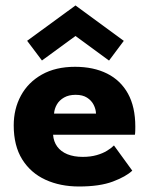

<svg xmlns="http://www.w3.org/2000/svg" viewBox="-20 -665 538 697"><path d="M172.7 -175.8Q174.5 -151 187.7 -132.9Q201 -114.7 224.6 -105.1Q248.2 -95.5 280.2 -95.5Q309 -95.5 331 -101.9Q353 -108.2 368.7 -117.9Q384.5 -127.5 393.7 -137L460.2 -45.5Q437.5 -24 389.9 -6Q342.2 12 267 12Q198.7 12 145.1 -12.5Q91.5 -37 60.6 -86.4Q29.8 -135.8 29.8 -209.8Q29.8 -269.8 56 -318Q82.3 -366.3 132.1 -394.4Q182 -422.5 252.5 -422.5Q319.5 -422.5 368.6 -398Q417.7 -373.5 444.5 -325.3Q471.2 -277 471.2 -205.3Q471.2 -201.3 471 -190.4Q470.7 -179.5 469.7 -175.8ZM328.5 -252.5Q328 -268.8 320 -284.5Q312 -300.3 296 -310.5Q280 -320.8 254.7 -320.8Q229.7 -320.8 212.6 -311Q195.5 -301.3 186.5 -285.8Q177.5 -270.3 176.2 -252.5ZM132.3 -445.4 78.5 -516.9 254.1 -645.2 429.4 -516.7 375.8 -445.1 254.1 -534.4Z"/></svg>

Font: League Spartan Extralight
Style: Regular
Weight: 200
Foundry: The League of Moveable Type
Version: Version 2.300; ttfautohint (v1.8.3)